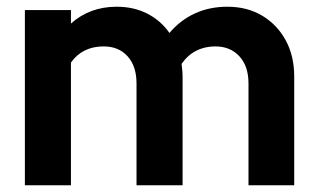

<svg xmlns="http://www.w3.org/2000/svg" viewBox="-20 -551 946 571"><path d="M54 0V-521H191V-481Q247 -531 327 -531Q378 -531 418 -510.5Q458 -490 484 -453Q516 -491 559.5 -511Q603 -531 656 -531Q715 -531 759.5 -504.5Q804 -478 829.5 -431.5Q855 -385 855 -323V0H719V-303Q719 -354 692 -383.5Q665 -413 620 -413Q589 -413 563.5 -400Q538 -387 520 -361Q521 -352 522 -343Q523 -334 523 -323V0H386V-303Q386 -354 359.5 -383.5Q333 -413 288 -413Q257 -413 232.5 -401Q208 -389 191 -365V0Z"/></svg>

Font: Red Hat Display ExtraBold
Style: Regular
Weight: 800
Designer: Pentagram, MCKL
Foundry: Pentagram, MCKL
Version: Version 1.023